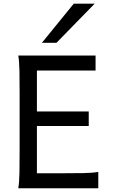

<svg xmlns="http://www.w3.org/2000/svg" viewBox="-20 -1011 606 1031"><path d="M456.5 -412.6V-334.5H178.2V-80.6H307.1Q379.9 -80.6 429.2 -81.5Q478.5 -82.5 507.8 -87.9V0H78.1Q83.5 -29.3 84.5 -84.7Q85.4 -140.1 85.4 -212.4V-500.5Q85.4 -572.8 84.5 -628.2Q83.5 -683.6 78.1 -712.9H493.2V-632.3H178.2V-412.6ZM488.3 -991.2 283.2 -781.2H205.1L376 -991.2Z"/></svg>

Font: Andika New Basic
Style: Regular
Weight: 400
Designer: Victor Gaultney, Annie Olsen, Julie Remington, Don Collingsworth, Eric Hays
Foundry: SIL International
Version: Version 5.500